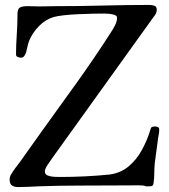

<svg xmlns="http://www.w3.org/2000/svg" viewBox="-20 -755 685 779"><path d="M626 -229Q626 -217 623.5 -205.5Q621 -194 620 -183Q617 -161 614 -138.5Q611 -116 608 -93Q606 -74 606 -53Q606 -32 603 -12Q602 -3 597.5 -1Q593 1 585 1Q582 1 579 1Q576 1 573 1Q566 -2 558 -2.5Q550 -3 542 -3Q483 -3 421 -2.5Q359 -2 300 -2Q218 -2 135 1Q115 2 94.5 3Q74 4 54 4Q38 4 28.5 -2.5Q19 -9 19 -26Q19 -36 23 -44Q31 -58 41 -71.5Q51 -85 61 -98L150 -223Q221 -321 292.5 -421Q364 -521 429 -622Q437 -634 446 -651Q455 -668 455 -683Q455 -691 444.5 -694.5Q434 -698 422 -699Q410 -700 404 -700Q388 -700 359.5 -699.5Q331 -699 298.5 -697.5Q266 -696 239 -693Q212 -690 198 -686Q164 -676 137.5 -648.5Q111 -621 98 -589Q94 -578 91.5 -566Q89 -554 86 -543Q84 -536 79 -528.5Q74 -521 65 -521Q58 -521 51.5 -524Q45 -527 45 -534Q45 -569 48 -614Q51 -659 51 -699Q51 -719 61 -724.5Q71 -730 91 -730Q103 -730 115.5 -729.5Q128 -729 140 -729Q158 -729 175.5 -729.5Q193 -730 211 -730Q303 -730 398.5 -732.5Q494 -735 585 -735Q596 -735 606 -732Q616 -729 616 -715Q616 -706 612 -699Q608 -692 603 -686L193 -115Q186 -105 174 -87.5Q162 -70 162 -59Q162 -47 174.5 -42.5Q187 -38 202.5 -37.5Q218 -37 225 -37Q274 -37 325.5 -39.5Q377 -42 425 -47Q470 -53 502.5 -80.5Q535 -108 556 -147Q577 -186 589 -225Q590 -228 591 -231.5Q592 -235 593 -237Q596 -240 600.5 -241Q605 -242 609 -242Q615 -242 620.5 -239.5Q626 -237 626 -229Z"/></svg>

Font: Kaisei HarunoUmi Medium
Style: Regular
Weight: 500
Designer: Font-Kai, 金井和夫
Foundry: KAZUO KANAI
Version: Version 5.003